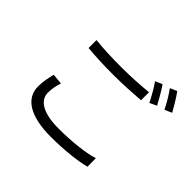

<svg xmlns="http://www.w3.org/2000/svg" viewBox="-193 -1096 1385 1385"><g transform="rotate(45 500.0 -403.5)"><path d="M217 -691V-610C296 -603 381 -599 482 -599C574 -599 683 -606 751 -611V-693C679 -685 577 -679 481 -679C381 -679 289 -683 217 -691ZM257 -288 176 -296C166 -256 155 -209 155 -157C155 -31 273 36 476 36C619 36 746 20 817 1L816 -85C741 -61 612 -46 474 -46C314 -46 237 -98 237 -175C237 -212 244 -249 257 -288ZM779 -803 725 -780C753 -742 787 -681 807 -640L861 -665C840 -705 804 -767 779 -803ZM889 -843 836 -820C865 -782 898 -725 919 -682L974 -706C954 -743 916 -806 889 -843Z"/></g></svg>

Font: Source Han Sans KR
Style: Regular
Weight: 400
Designer: Ryoko NISHIZUKA 西塚涼子 (kana, bopomofo & ideographs); Paul D. Hunt (Latin, Greek & Cyrillic); Sandoll Communications 산돌커뮤니
Foundry: Adobe
Version: Version 2.004;hotconv 1.0.118;makeotfexe 2.5.65603